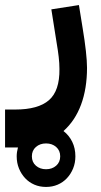

<svg xmlns="http://www.w3.org/2000/svg" viewBox="-80 -343 399 759"><path d="M102 396Q77 396 56 387Q35 378 19.5 361.5Q4 345 -5 323Q-14 301 -14 275Q-14 258 -9 240H-19H-60V90H-20Q71 90 113.5 53Q156 16 155 -70Q155 -93 152 -118.5Q149 -144 144 -173L123 -306L232 -323L247 -230Q255 -182 259.5 -141.5Q264 -101 264 -75Q264 7 240.5 70.5Q217 134 171 175Q193 192 205.5 217.5Q218 243 218 275Q218 301 209 323Q200 345 184.5 361.5Q169 378 148 387Q127 396 102 396ZM102 326Q126 326 142 312Q158 298 158 275Q158 252 142 238Q126 224 102 224Q78 224 62 238Q46 252 46 275Q46 298 62 312Q78 326 102 326Z"/></svg>

Font: IBM Plex Arabic
Style: Bold
Weight: 700
Designer: Mike Abbink, Paul van der Laan, Pieter van Rosmalen, Wael Morcos, Khajak Apelian
Foundry: Bold Monday
Version: Version 1.0